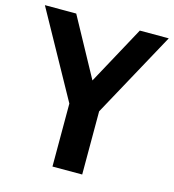

<svg xmlns="http://www.w3.org/2000/svg" viewBox="-138 -832 836 923"><g transform="rotate(15 280.0 -370.0)"><path d="M588 -740 355.5 -314.5V0H207.5V-313.5L-28.5 -740H127.5L286 -449.5L444 -740Z"/></g></svg>

Font: Encode Sans Condensed
Style: Bold
Weight: 700
Width: 3
Designer: Multiple Designers
Foundry: Impallari Type
Version: Version 2.000